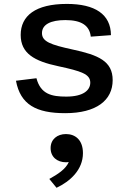

<svg xmlns="http://www.w3.org/2000/svg" viewBox="-20 -552 660 956"><path d="M313 -532.5C156 -532.5 83 -473 83 -378C83 -286 151.5 -247.5 269.5 -222.5C385.5 -197.5 429.5 -183 429.5 -140.5C429.5 -103.5 396 -71 310 -71C238 -71 182.5 -82.5 161.5 -162.5L59.5 -150C81.5 -31 160.5 11.5 304.5 11.5C460.5 11.5 541 -53 541 -153C541 -248 469.5 -278 341.5 -305.5C231.5 -329.5 189 -345 189 -387C189 -430.5 233 -452 305.5 -452C386 -452 426 -424.5 432 -369.5L532.5 -377C531.5 -481.5 452.5 -532.5 313 -532.5ZM309 256C313.5 256 318 255.5 322.5 255C306 291.5 267.5 315.5 225.5 339L261.5 383C328.5 351.5 393 294 393 210.5C393 145.5 355.5 115.5 308.5 115.5C265 115.5 232 141.5 232 185.5C232 229.5 264.5 256 309 256Z"/></svg>

Font: Monaspace Neon Medium
Style: Regular
Weight: 500
Designer: Riley Cran & the Lettermatic Team
Foundry: Lettermatic
Version: Version 1.200 (Monaspace Neon)